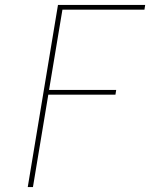

<svg xmlns="http://www.w3.org/2000/svg" viewBox="-20 -755 640 775"><path d="M92 0 214 -735H566L563 -716H232L178 -392H449L446 -373H175L113 0Z"/></svg>

Font: Iosevka Curly ThExObl
Style: Regular
Weight: 100
Width: 7
Italic angle: -9°
Monospace: yes
Designer: Belleve Invis
Foundry: Belleve Invis
Version: Version 11.1.0; ttfautohint (v1.8.3)